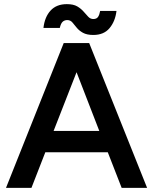

<svg xmlns="http://www.w3.org/2000/svg" viewBox="-20 -908 739 928"><path d="M9 0 288 -700H411L691 0H568L501 -172H199L132 0ZM239 -275H460L350 -559ZM431 -739Q400 -739 381 -749.5Q362 -760 350.5 -774.5Q339 -789 329.5 -800Q320 -811 305 -811Q292 -811 283 -803Q274 -795 269 -773H190Q196 -826 224.5 -857Q253 -888 303 -888Q335 -888 353.5 -877Q372 -866 384 -852Q396 -838 406.5 -827Q417 -816 431 -816Q447 -816 454 -826.5Q461 -837 464 -855H543Q537 -805 509.5 -772Q482 -739 431 -739Z"/></svg>

Font: Figtree SemiBold
Style: Regular
Weight: 600
Designer: Erik Kennedy
Foundry: Erik Kennedy
Version: Version 2.001; ttfautohint (v1.8.4.7-5d5b);gftools[0.9.27]